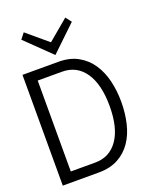

<svg xmlns="http://www.w3.org/2000/svg" viewBox="-155 -944 855 1038"><g transform="rotate(-20 273.0 -425.5)"><path d="M476.1 -317.9Q476.1 -253.9 462.6 -196Q449.2 -138.2 419.7 -94.5Q390.1 -50.8 343.5 -25.4Q296.9 0 231 0H23.9V-637.2H231Q295.9 -637.2 342.5 -611.1Q389.2 -585 418.7 -541Q448.2 -497.1 462.2 -439.5Q476.1 -381.8 476.1 -317.9ZM409.2 -317.9Q409.2 -442.9 362.1 -511.5Q314.9 -580.1 231 -580.1H90.8V-57.1H231Q314.9 -57.1 362.1 -125Q409.2 -192.9 409.2 -317.9ZM373 -815.9 228 -677.2 83 -817.9 108.9 -851.1 229 -750 347.2 -849.1Z"/></g></svg>

Font: Anonymous Pro
Style: Regular
Weight: 400
Monospace: yes
Designer: Mark Simonson
Version: Version 1.003